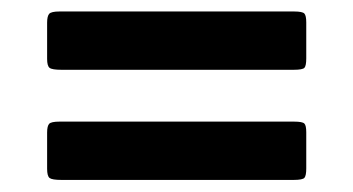

<svg xmlns="http://www.w3.org/2000/svg" viewBox="-20 -550 600 326"><path d="M81 -530.5H479.5Q493.5 -530.5 496.8 -527Q500 -523.5 500 -512V-451Q500 -438.5 497 -435Q494 -431.5 478.5 -431.5H84.5Q68.5 -431.5 64.2 -434.8Q60 -438 60 -450V-511.5Q60 -522.5 63.5 -526.5Q67 -530.5 81 -530.5ZM81 -343.5H479.5Q493.5 -343.5 496.8 -340.2Q500 -337 500 -325.5V-264Q500 -252 497 -248.2Q494 -244.5 478.5 -244.5H84.5Q68.5 -244.5 64.2 -247.8Q60 -251 60 -263.5V-325Q60 -336 63.5 -339.8Q67 -343.5 81 -343.5Z"/></svg>

Font: Besley* Heavy
Style: Regular
Weight: 800
Designer: Owen Earl
Foundry: indestructible type*
Version: Version 3.000; ttfautohint (v1.8.3)